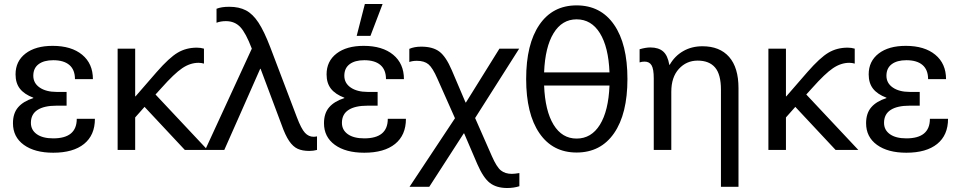

<svg xmlns="http://www.w3.org/2000/svg" viewBox="-20 -752 4812 963"><path d="M446 -355H356Q356 -402 328 -426Q300 -450 247 -450Q200 -450 173.5 -430Q147 -410 147 -372Q147 -335 179 -313Q211 -291 264 -291H314V-222H264Q201 -222 168 -200.5Q135 -179 135 -136Q135 -100 164.5 -79Q194 -58 247 -58Q365 -58 365 -156H456Q456 -74 401.5 -30Q347 14 247 14Q154 14 99.5 -25.5Q45 -65 45 -134Q45 -184 71 -214Q97 -244 147 -260V-262Q102 -279 80 -307Q58 -335 58 -379Q58 -445 108 -483.5Q158 -522 244 -522Q338 -522 392 -477.5Q446 -433 446 -355Z M705 -216 658 -163V0H570V-508H658V-269H660L766 -391Q829 -463 871.5 -488Q914 -513 967 -513Q986 -513 1003 -508V-433Q989 -437 976 -437Q934 -437 894 -410Q854 -383 790 -311L760 -278L1021 0H907Z M1336 -514 1469 -164Q1491 -106 1509.5 -86Q1528 -66 1553 -66Q1560 -66 1570 -68V0Q1552 5 1531 5Q1497 5 1473.5 -5.5Q1450 -16 1430.5 -44.5Q1411 -73 1392 -127L1287 -407H1285L1183 -176L1105 0H1009L1243 -508Q1213 -587 1185 -616.5Q1157 -646 1113 -646Q1087 -646 1066 -638V-708Q1090 -718 1130 -718Q1179 -718 1213.5 -700Q1248 -682 1276.5 -638.5Q1305 -595 1336 -514Z M2006 -355H1916Q1916 -402 1888 -426Q1860 -450 1807 -450Q1760 -450 1733.5 -430Q1707 -410 1707 -372Q1707 -335 1739 -313Q1771 -291 1824 -291H1874V-222H1824Q1761 -222 1728 -200.5Q1695 -179 1695 -136Q1695 -100 1724.5 -79Q1754 -58 1807 -58Q1925 -58 1925 -156H2016Q2016 -74 1961.5 -30Q1907 14 1807 14Q1714 14 1659.5 -25.5Q1605 -65 1605 -134Q1605 -184 1631 -214Q1657 -244 1707 -260V-262Q1662 -279 1640 -307Q1618 -335 1618 -379Q1618 -445 1668 -483.5Q1718 -522 1804 -522Q1898 -522 1952 -477.5Q2006 -433 2006 -355ZM1769 -572 1810 -732H1899L1838 -572Z M2246 -400 2315 -238H2317L2485 -508H2584L2363 -160L2447 31Q2471 86 2492.5 103Q2514 120 2547 120Q2561 120 2585 116V182Q2557 191 2524 191Q2470 191 2437 165.5Q2404 140 2374 71L2308 -83H2306L2133 185H2034L2262 -159L2174 -357Q2150 -412 2129 -429.5Q2108 -447 2071 -447Q2049 -447 2033 -441V-507Q2058 -518 2093 -518Q2151 -518 2184 -493Q2217 -468 2246 -400Z M2872 13Q2752 13 2685.5 -84Q2619 -181 2619 -356Q2619 -531 2685.5 -628Q2752 -725 2872 -725Q2993 -725 3060 -628Q3127 -531 3127 -356Q3127 -181 3060 -84Q2993 13 2872 13ZM2709 -389H3037Q3032 -516 2989 -585.5Q2946 -655 2872 -655Q2799 -655 2756.5 -585.5Q2714 -516 2709 -389ZM3037 -323H2709Q2714 -196 2756.5 -126.5Q2799 -57 2872 -57Q2946 -57 2989 -126.5Q3032 -196 3037 -323Z M3684 -310V185H3596V-302Q3596 -379 3566.5 -413.5Q3537 -448 3479 -448Q3423 -448 3385 -406.5Q3347 -365 3347 -292V0H3259V-359Q3259 -406 3248 -424.5Q3237 -443 3213 -443Q3199 -443 3188 -439V-505Q3219 -514 3242 -514Q3283 -514 3306 -494Q3329 -474 3337 -427H3339Q3364 -471 3406.5 -495.5Q3449 -520 3503 -520Q3590 -520 3637 -466.5Q3684 -413 3684 -310Z M3969 -216 3922 -163V0H3834V-508H3922V-269H3924L4030 -391Q4093 -463 4135.5 -488Q4178 -513 4231 -513Q4250 -513 4267 -508V-433Q4253 -437 4240 -437Q4198 -437 4158 -410Q4118 -383 4054 -311L4024 -278L4285 0H4171Z M4725 -355H4635Q4635 -402 4607 -426Q4579 -450 4526 -450Q4479 -450 4452.5 -430Q4426 -410 4426 -372Q4426 -335 4458 -313Q4490 -291 4543 -291H4593V-222H4543Q4480 -222 4447 -200.5Q4414 -179 4414 -136Q4414 -100 4443.5 -79Q4473 -58 4526 -58Q4644 -58 4644 -156H4735Q4735 -74 4680.5 -30Q4626 14 4526 14Q4433 14 4378.5 -25.5Q4324 -65 4324 -134Q4324 -184 4350 -214Q4376 -244 4426 -260V-262Q4381 -279 4359 -307Q4337 -335 4337 -379Q4337 -445 4387 -483.5Q4437 -522 4523 -522Q4617 -522 4671 -477.5Q4725 -433 4725 -355Z"/></svg>

Font: CST
Style: Regular
Weight: 400
Version: Version 1.00